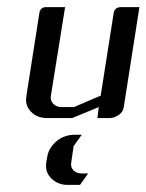

<svg xmlns="http://www.w3.org/2000/svg" viewBox="-20 -332 412 540"><path d="M53.2 -52.2Q53.2 -55.2 54.2 -62L90.8 -295.9Q93.8 -312 109.9 -312H163.1L123 -62Q121.1 -48.8 129.9 -40Q139.2 -30.8 152.8 -30.8H188L263.2 -63L299.8 -295.9Q302.7 -312 320.8 -312H372.1L328.1 -30.8Q326.2 -17.1 314 -8.8Q300.8 0 288.1 0H253.9L257.8 -30.8L183.1 0H112.8Q83.5 0 66.9 -18.1Q53.2 -32.2 53.2 -52.2ZM109.4 134.8Q109.4 128.9 109.9 126L112.8 109.9Q116.2 84.5 139.2 64.9Q160.6 46.9 191.9 46.9H210L187 79.1L180.2 126Q178.2 138.7 187 147.5Q195.3 155.8 210 155.8H228L205.1 188H169.9Q142.6 188 124 169.4Q109.4 154.3 109.4 134.8Z"/></svg>

Font: Hhenum
Style: Italic
Weight: 400
Designer: T. Christopher White
Version: Version 1.0